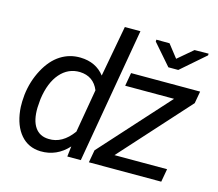

<svg xmlns="http://www.w3.org/2000/svg" viewBox="-108 -899 1184 1045"><g transform="rotate(15 484.0 -376.0)"><path d="M39.1 -264.6Q48.3 -342.8 84 -409.2Q119.6 -475.6 170.4 -507.8Q221.2 -540 282.2 -538.6Q369.6 -536.6 418 -474.1L471.2 -761.7H559.1L427.2 0H351.1L357.9 -58.6Q293.5 12.2 202.1 10.3Q132.8 8.3 90.1 -41.3Q47.4 -90.8 38.1 -176.3L36.6 -195.3Q35.2 -223.1 39.1 -264.6ZM597.2 -73.7H893.6L880.4 0H472.7L485.4 -70.8L831.1 -453.6H555.7L568.8 -528.3H958L945.8 -460ZM128.4 -255.4 125.5 -214.8Q124 -143.1 150.4 -105Q176.8 -66.9 227.5 -65.9Q305.2 -62.5 363.8 -143.6L405.8 -387.7Q376.5 -459 299.3 -461.9Q232.9 -463.4 187.7 -411.4Q142.6 -359.4 129.4 -265.6ZM785.6 -667 870.1 -738.8 949.2 -739.7 948.7 -730 812.5 -611.3H756.8L654.3 -729L654.8 -739.7L729 -739.3Z"/></g></svg>

Font: Roboto
Style: Italic
Weight: 400
Italic angle: -12°
Designer: Google
Version: Version 2.134; 2016; ttfautohint (v1.6)